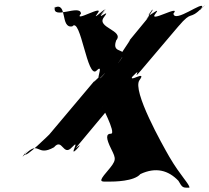

<svg xmlns="http://www.w3.org/2000/svg" viewBox="-20 -841 970 889"><path d="M764 -115C733 -169 590 -422 626 -470C664 -522 564 -449 597 -493C634 -541 556 -446 597 -490C643 -538 585 -459 632 -514C671 -560 766 -672 805 -718C875 -800 851 -741 917 -806C960 -849 877 -762 916 -808C924 -840 788 -732 783 -778C822 -824 662 -730 700 -778C734 -822 639 -736 678 -786C716 -833 636 -739 675 -785C716 -827 632 -720 667 -761C706 -807 541 -608 580 -654C599 -675 498 -539 534 -563C573 -609 502 -514 537 -563C584 -629 492 -582 518 -654C557 -700 424 -713 461 -761C500 -811 417 -735 459 -785C498 -831 417 -740 456 -786C492 -828 397 -734 431 -778C469 -826 316 -732 355 -778C352 -824 220 -746 234 -808C273 -854 192 -759 231 -805C295 -837 257 -707 315 -719C354 -765 384 -471 427 -514C468 -555 409 -442 454 -490C495 -534 417 -445 454 -493C488 -537 389 -432 421 -471L208 -218C219 -229 88 -98 96 -130C135 -176 55 -86 98 -128C164 -193 148 -113 230 -159C269 -205 272 -114 313 -159C357 -206 294 -108 335 -150C374 -196 299 -104 337 -151C377 -201 303 -123 346 -174C385 -220 433 -279 472 -325C531 -395 553 -439 528 -461C500 -461 495 -460 473 -433C448 -384 455 -341 454 -345C440 -372 521 -222 494 -222C470 -222 470 -201 495 -151C518 -104 521 -100 475 -46C432 4 448 0 482 0C510 0 601 -1 630 -35C702 -69 760 -52 806 -4C825 30 827 28 857 28C859 13 816 -26 764 -115Z"/></svg>

Font: Hussar Przerywany
Style: Obl
Weight: 400
Foundry: Cannot Into Space Fonts
Version: Version 0.982